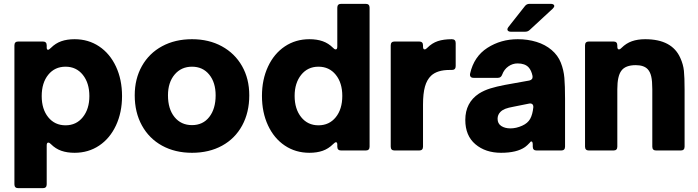

<svg xmlns="http://www.w3.org/2000/svg" viewBox="-20 -783 3633 999"><path d="M615 -283Q615 -198 583.5 -130.5Q552 -63 496 -25.5Q440 12 368 12Q329 12 299 1.5Q269 -9 245 -33Q238 -41 231 -41Q223 -41 223 -26V176Q223 196 203 196H75Q55 196 55 176V-547Q55 -567 75 -567H203Q223 -567 223 -547V-536Q223 -524 230 -524Q235 -524 245 -534Q269 -558 299 -568.5Q329 -579 368 -579Q440 -579 496 -541.5Q552 -504 583.5 -436.5Q615 -369 615 -283ZM197 -283Q197 -215 231 -173Q265 -131 321 -131Q377 -131 411 -173.5Q445 -216 445 -283Q445 -351 411 -393.5Q377 -436 321 -436Q265 -436 231 -394Q197 -352 197 -283Z M681 -287Q681 -373 718.5 -439.5Q756 -506 823.5 -542.5Q891 -579 979 -579Q1067 -579 1134.5 -542Q1202 -505 1239.5 -439Q1277 -373 1277 -287Q1277 -198 1240 -130Q1203 -62 1135.5 -25Q1068 12 979 12Q891 12 823.5 -25Q756 -62 718.5 -130Q681 -198 681 -287ZM1102 -287Q1102 -354 1068.5 -395Q1035 -436 979 -436Q923 -436 888.5 -395Q854 -354 854 -287Q854 -216 888 -174Q922 -132 979 -132Q1036 -132 1069 -174.5Q1102 -217 1102 -287Z M1343 -284Q1343 -369 1374.5 -436.5Q1406 -504 1462 -541.5Q1518 -579 1590 -579Q1629 -579 1659 -568.5Q1689 -558 1713 -534Q1720 -526 1727 -526Q1735 -526 1735 -541V-743Q1735 -763 1755 -763H1883Q1903 -763 1903 -743V-20Q1903 0 1883 0H1755Q1735 0 1735 -20V-31Q1735 -43 1728 -43Q1723 -43 1713 -33Q1689 -9 1659 1.5Q1629 12 1590 12Q1518 12 1462 -25.5Q1406 -63 1374.5 -130.5Q1343 -198 1343 -284ZM1761 -284Q1761 -352 1727 -394Q1693 -436 1637 -436Q1581 -436 1547 -393.5Q1513 -351 1513 -284Q1513 -216 1547 -173.5Q1581 -131 1637 -131Q1693 -131 1727 -173Q1761 -215 1761 -284Z M2033 0Q2013 0 2013 -20V-547Q2013 -567 2033 -567H2161Q2181 -567 2181 -547V-541Q2181 -526 2189 -526Q2196 -526 2203 -534Q2228 -559 2258 -569Q2288 -579 2331 -579Q2351 -579 2351 -559V-439Q2351 -419 2331 -419H2319Q2255 -419 2223 -389Q2201 -368 2191 -332Q2181 -296 2181 -239V-20Q2181 0 2161 0Z M2401 -159Q2401 -249 2472 -296Q2499 -313 2531.5 -323Q2564 -333 2606 -341L2734 -364Q2743 -366 2747.5 -371.5Q2752 -377 2751 -387Q2745 -417 2730 -433Q2711 -453 2673 -453Q2647 -453 2625 -437.5Q2603 -422 2593 -395Q2587 -378 2571 -378H2444Q2433 -378 2428.5 -384Q2424 -390 2426 -400Q2446 -489 2516 -534Q2586 -579 2674 -579Q2726 -579 2771.5 -565Q2817 -551 2850 -523Q2883 -495 2898 -457Q2913 -419 2916.5 -378Q2920 -337 2920 -269V-20Q2920 0 2900 0H2772Q2752 0 2752 -20V-29Q2752 -47 2745 -47Q2740 -47 2736 -40Q2723 -26 2712 -18Q2669 12 2587 12Q2506 12 2453.5 -32.5Q2401 -77 2401 -159ZM2697 -129Q2726 -142 2738.5 -164.5Q2751 -187 2755 -225V-227Q2755 -237 2749 -241.5Q2743 -246 2733 -244L2653 -228Q2625 -223 2609.5 -217Q2594 -211 2584 -201Q2569 -186 2569 -165Q2569 -140 2588 -127.5Q2607 -115 2636 -115Q2666 -115 2697 -129ZM2637 -618Q2629 -618 2624.5 -621.5Q2620 -625 2620 -630Q2620 -635 2625 -642L2711 -751Q2720 -763 2735 -763H2846Q2854 -763 2859 -760Q2864 -757 2864 -752Q2864 -746 2856 -738L2737 -628Q2727 -618 2713 -618Z M3044 0Q3024 0 3024 -20V-547Q3024 -567 3044 -567H3172Q3192 -567 3192 -547V-541Q3192 -526 3200 -526Q3207 -526 3214 -534Q3238 -558 3268 -568.5Q3298 -579 3337 -579Q3477 -579 3520 -481Q3535 -448 3538.5 -414.5Q3542 -381 3542 -317V-20Q3542 0 3522 0H3394Q3374 0 3374 -20V-319Q3374 -361 3368.5 -385Q3363 -409 3350 -423Q3330 -444 3288 -444Q3234 -444 3213 -415Q3192 -387 3192 -319V-20Q3192 0 3172 0Z"/></svg>

Font: Open Sauce Two Black
Style: Regular
Weight: 900
Designer: Alfredo Marco Pradil
Foundry: Creative Sauce Fz LLC
Version: Version 1.477